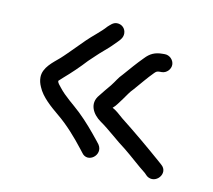

<svg xmlns="http://www.w3.org/2000/svg" viewBox="-55 -472 586 528"><g transform="rotate(10 238.5 -207.5)"><path d="M376 -349H370C347.9 -349 334.5 -342.4 321 -328C303.8 -310.8 287.6 -291.9 272 -274C259.7 -261.7 256.3 -253.2 245 -239C235.2 -228.1 226.8 -216.6 218 -206C195.3 -180.3 211.6 -151.7 234 -136C260.3 -117.8 287.4 -91.6 313 -73C333.7 -56.4 357.5 -33.9 378 -18L386 -10C411.4 9.1 443.1 -27.4 419 -48L410 -56C371.8 -89.4 331.9 -122.9 291 -155C281.2 -163.4 271 -173.5 260 -179C269.4 -186.5 276 -198 284 -208C294.4 -221.9 297.2 -228.2 308 -239C323.9 -256.9 338.8 -275.8 356 -293C360.5 -297.5 363.2 -299 370 -299H376C389.2 -299 401 -310.8 401 -324C401 -337.2 389.2 -349 376 -349ZM231.5 -410C220.6 -410 213.8 -401.8 207 -396C193.7 -380.5 169.8 -362.8 155 -348L113 -306C105.7 -298.7 99.3 -292.7 94 -288C77.8 -273.8 50 -254.9 50 -227C50 -218.3 52 -209.7 56 -201C66.5 -174.8 93.8 -151.7 115 -134C143.6 -110.6 169.5 -80.9 192 -52L199 -43C217.3 -15.5 257.4 -45.4 239 -73L232 -82C212.9 -105.8 193.8 -128.6 171.5 -150C150.6 -170 127.6 -186.3 110 -209C105.6 -214.9 100 -219.9 100 -226C104 -230 108 -233.7 112 -237C131.7 -253.9 153 -274.3 171 -294C179 -301.3 185.3 -307.3 190 -312C199.2 -321.2 220 -338 228.5 -346.5L243 -361C249.4 -367.4 256 -374.5 256 -385.5C256 -399.4 245.4 -410 231.5 -410Z"/></g></svg>

Font: HoneyBee
Style: Book
Weight: 300
Foundry: Cannot Into Space Fonts
Version: Version 0.89